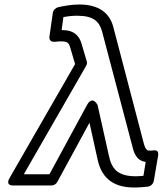

<svg xmlns="http://www.w3.org/2000/svg" viewBox="-20 -800 731 854"><path d="M262 -724C283 -728 303 -730 324 -730C396 -730 422 -704 434 -660L569 -148C574 -129 583 -85 628 -80L618 -18C608 -17 596 -16 584 -16C500 -16 476 -52 464 -109L414 -333C414 -333 392 -378 367 -333L200 -25H86L363 -507C367 -514 368 -521 366 -527L342 -608C332 -641 308 -666 260 -666H254ZM654 -130H644C631 -130 624 -143 618 -168L484 -680C468 -741 421 -780 333 -780C299 -780 266 -774 239 -768C229 -766 217 -756 215 -743L200 -638C197 -618 212 -613 223 -614C234 -615 242 -616 252 -616C282 -616 287 -608 293 -586L314 -515L23 -9C1 29 41 25 41 25H209C219 25 230 19 235 9L378 -254L414 -91C429 -21 471 34 576 34C602 34 621 32 638 30C649 29 662 18 664 5L683 -106C689 -140 661 -130 654 -130Z"/></svg>

Font: Asimov
Style: WidOuIt
Weight: 500
Designer: Google
Version: Version 2.000980; 2014